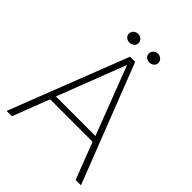

<svg xmlns="http://www.w3.org/2000/svg" viewBox="-251 -1033 1192 1192"><g transform="rotate(45 345.0 -437.0)"><path d="M390 -855C390 -835 407 -818 432 -818C456 -818 474 -835 474 -855C474 -876 457 -895 432 -895C407 -895 390 -876 390 -855ZM215 -855C215 -835 233 -818 258 -818C282 -818 300 -835 300 -855C300 -876 283 -895 258 -895C233 -895 215 -876 215 -855ZM322 -759 18 21H65L158 -221H531L624 21H671L367 -759ZM518 -259H171L345 -710Z"/></g></svg>

Font: LINE Seed JP_OTF Thin
Style: Regular
Weight: 250
Designer: LY Corporation & Fontrix & Fontworks
Version: Version 1.007